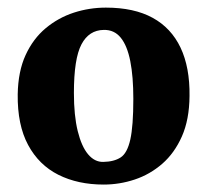

<svg xmlns="http://www.w3.org/2000/svg" viewBox="-20 -819 544 504"><path d="M252 -334.5Q184.5 -334.5 133.2 -360.2Q82 -386 53.8 -438.5Q25.5 -491 26.5 -571.5Q27.5 -631.5 47.2 -674.5Q67 -717.5 100 -745Q133 -772.5 173.8 -785.8Q214.5 -799 258 -799Q332 -799 380.8 -772.2Q429.5 -745.5 454 -693.8Q478.5 -642 477.5 -567Q477 -505 457.5 -461Q438 -417 405.8 -389Q373.5 -361 333.8 -347.8Q294 -334.5 252 -334.5ZM251 -394Q279.5 -394.5 296.8 -405.8Q314 -417 322 -452.5Q330 -488 330 -559.5Q330 -618 322 -658.5Q314 -699 297 -720Q280 -741 252.5 -740.5Q213.5 -740 193.8 -702.5Q174 -665 174 -575Q174 -515.5 184 -475Q194 -434.5 211.2 -414Q228.5 -393.5 251 -394Z"/></svg>

Font: Merriweather 20pt Black
Style: Regular
Weight: 900
Version: Version 2.100